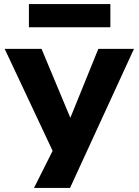

<svg xmlns="http://www.w3.org/2000/svg" viewBox="-20 -743 683 943"><path d="M147 180 263 -51V50L3 -503H184L326 -163H325L463 -503H638L324 180ZM122 -609V-723H522V-609Z"/></svg>

Font: Nunito Sans 7pt SemiExpanded ExtraBold
Style: Regular
Weight: 800
Width: 6
Designer: Vernon Adams
Foundry: Vernon Adams
Version: Version 3.101;gftools[0.9.27]